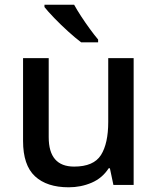

<svg xmlns="http://www.w3.org/2000/svg" viewBox="-20 -786 671 816"><path d="M548 -539V0H462L447 -71H442Q415 -29 369.5 -9.5Q324 10 272 10Q179 10 128.5 -37Q78 -84 78 -187V-539H187V-203Q187 -78 295 -78Q378 -78 409 -127Q440 -176 440 -268V-539ZM295 -766Q307 -744 325 -716.5Q343 -689 362 -663Q381 -637 397 -618V-606H325Q301 -624 270 -652Q239 -680 211 -709Q183 -738 169 -756V-766Z"/></svg>

Font: Noto Sans Thaana Medium
Style: Regular
Weight: 500
Designer: David Williams
Foundry: Google Inc.
Version: Version 3.001; ttfautohint (v1.8.4.7-5d5b)